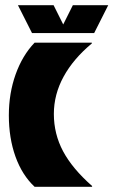

<svg xmlns="http://www.w3.org/2000/svg" viewBox="-20 -718 436 738"><path d="M113 0Q65 -45 39.5 -116Q14 -187 14 -275Q14 -359 40 -432Q66 -505 113 -554H333V-551Q262 -492 224.5 -423.5Q187 -355 187 -280Q187 -203 222.5 -136.5Q258 -70 334 -3V0ZM49 -698H186L223 -624L260 -698H396L342 -591H103Z"/></svg>

Font: Tac One
Style: Regular
Weight: 400
Designer: Oluseyi Olusanya, David Udoh, Eyiyemi Adegbite, Mirko Velimirović
Version: Version 1.003; ttfautohint (v1.8.4.7-5d5b)